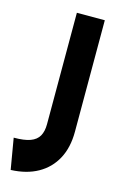

<svg xmlns="http://www.w3.org/2000/svg" viewBox="-120 -554 561 883"><g transform="rotate(15 161.0 -112.5)"><path d="M0 129Q50 129 78.5 118.5Q107 108 119.5 86Q132 64 132 30V-501H265V30Q265 105 236 159Q207 213 153.5 243Q100 273 25 276Z"/></g></svg>

Font: Alexandria SemiBold
Style: Regular
Weight: 600
Designer: Mohamed Gaber
Foundry: Kief Type Foundry
Version: Version 5.100